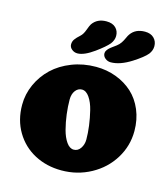

<svg xmlns="http://www.w3.org/2000/svg" viewBox="-113 -841 829 945"><g transform="rotate(15 301.0 -369.0)"><path d="M298.8 -599.1Q248 -562.5 214.4 -562.5Q198.2 -562.5 185.8 -572.8Q173.3 -583 173.3 -597.7Q173.3 -612.3 181.4 -623.8Q189.5 -635.3 207 -650.9Q219.7 -662.1 228.5 -686.5Q237.3 -710.9 242.2 -717.8Q266.1 -752 313 -752Q343.8 -752 360.4 -735.8Q377 -719.7 377 -694.3Q377 -673.3 361.8 -653.3Q343.8 -631.8 298.8 -599.1ZM488.8 -599.1Q431.2 -562.5 384.3 -562.5Q368.2 -562.5 355.7 -572.8Q343.3 -583 343.3 -597.7Q343.3 -602.1 344.7 -606.2Q346.2 -610.4 349.4 -614.7Q352.5 -619.1 355.5 -622.3Q358.4 -625.5 364 -629.9Q369.6 -634.3 372.8 -636.7Q376 -639.2 382.8 -644Q389.6 -648.9 392.1 -650.9Q403.8 -659.7 411.9 -671.6Q419.9 -683.6 426 -697.5Q432.1 -711.4 437 -717.8Q460.9 -752 509.3 -752Q538.6 -752 555.2 -735.6Q571.8 -719.2 571.8 -694.3Q571.8 -672.4 557.1 -653.3Q539.1 -631.3 488.8 -599.1ZM17.6 -248Q17.6 -302.7 40.3 -352.8Q63 -402.8 102.5 -440.4Q142.1 -478 199.2 -500.2Q256.3 -522.5 321.8 -522.5Q376.5 -522.5 424.6 -504.4Q472.7 -486.3 508.3 -453.9Q543.9 -421.4 564.5 -372.6Q585 -323.7 585 -265.6Q585 -189.5 545.2 -125Q505.4 -60.5 436.8 -23.2Q368.2 14.2 287.1 14.2Q211.4 14.2 150.1 -18.3Q88.9 -50.8 53.2 -110.8Q17.6 -170.9 17.6 -248ZM367.2 -164.6Q367.2 -196.3 362.3 -233.9Q357.4 -271.5 348.1 -309.1Q338.9 -346.7 321.8 -371.6Q304.7 -396.5 283.2 -396.5Q263.2 -396.5 250 -378.9Q236.8 -361.3 236.8 -333.5Q236.8 -297.9 241.7 -259Q246.6 -220.2 256.1 -183.8Q265.6 -147.5 282.2 -123.8Q298.8 -100.1 319.8 -100.1Q340.8 -100.1 354 -119.4Q367.2 -138.7 367.2 -164.6Z"/></g></svg>

Font: Cooper* Black
Style: Regular
Weight: 900
Designer: Owen Earl
Foundry: indestructible type*
Version: Version 0.001